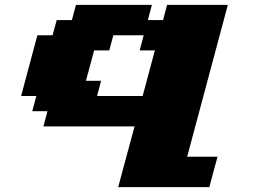

<svg xmlns="http://www.w3.org/2000/svg" viewBox="-20 -645 1040 790"><path d="M466.3 125H841.3Q846.7 104 857.9 62.5Q869.1 21 875 0H750Q777.8 -104 833.7 -312.3Q889.6 -520.5 917.5 -625H667.5L650.9 -562.5H588.4L605 -625H292.5L275.9 -562.5H213.4L196.3 -500H133.8Q122.6 -458 100.3 -375Q78.1 -292 66.9 -250H129.4L112.8 -187.5H175.3L158.7 -125H533.7Q522.5 -83.5 500 -0.2Q477.5 83 466.3 125ZM566.9 -250H379.4L396 -312.5H333.5Q339.4 -333 350.6 -375Q361.8 -417 367.2 -437.5H429.7L446.3 -500H571.3L554.7 -437.5H617.2Z"/></svg>

Font: Faithful 32x
Style: BoldOblique
Weight: 400
Foundry: Faithful Resource Pack
Version: Version 1.0; January 27, 2023